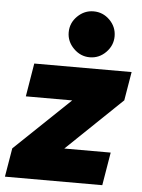

<svg xmlns="http://www.w3.org/2000/svg" viewBox="-75 -790 615 833"><g transform="rotate(5 232.0 -374.0)"><path d="M-1 -125 240 -355H38L62 -500H486L465 -375L224 -144H426L402 0H-22ZM199 -648Q199 -689 229 -718.5Q259 -748 299 -748Q340 -748 369.5 -718.5Q399 -689 399 -648Q399 -608 369.5 -578Q340 -548 299 -548Q259 -548 229 -578Q199 -608 199 -648Z"/></g></svg>

Font: Oak Sans Black
Style: Italic
Weight: 900
Italic angle: -9.5°
Foundry: Erik Kennedy, Walven
Version: Version 1.000